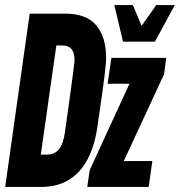

<svg xmlns="http://www.w3.org/2000/svg" viewBox="-44 -740 712 760"><path d="M301.5 0 311 -66.5 468.5 -408.5H382L397 -511H614L605.5 -446.5L446 -102.5H559L544.5 0ZM443 -575 408.5 -720H482L516.5 -637.5L574.5 -720H648L569 -575ZM-23.5 0 73.5 -686H213.5Q299 -686 337.5 -639.2Q376 -592.5 376 -512Q376 -498.5 374.5 -482.8Q373 -467 369.8 -439.8Q366.5 -412.5 359.8 -364.8Q353 -317 341.5 -238.5Q331.5 -166 304.2 -112.5Q277 -59 230.8 -29.5Q184.5 0 116.5 0ZM117.5 -128H141.5Q172 -128 189.2 -149Q206.5 -170 213 -216Q224 -295.5 231.2 -346.5Q238.5 -397.5 242.2 -427.5Q246 -457.5 248 -472.2Q250 -487 250.5 -493Q251 -499 251 -503Q251 -560 203 -560H179Z"/></svg>

Font: Chivo Mono Medium
Style: Italic
Weight: 500
Italic angle: -8.05°
Monospace: yes
Designer: Hector Gatti
Foundry: Omnibus-Type
Version: Version 1.008